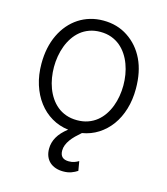

<svg xmlns="http://www.w3.org/2000/svg" viewBox="-114 -641 818 943"><g transform="rotate(15 295.5 -169.5)"><path d="M55.4 -270.2Q55.4 -353.7 85.9 -417.6Q101.2 -449.6 122.7 -474.6Q144.2 -499.6 170.8 -517Q197.4 -534.4 228.9 -543.7Q260.3 -552.9 295.5 -552.9Q366.5 -552.9 420.5 -517Q475.9 -480.5 505.7 -418.3Q535.5 -356.2 535.5 -270.2Q535.5 -214.1 521.1 -166.4Q506.7 -118.6 480.3 -82.4Q453.8 -46.2 417.1 -22.7Q380.3 0.7 335.6 8.2Q320.7 21 307.5 33.9Q294.4 46.9 284.8 60.2Q275.2 73.5 269.7 87.4Q264.2 101.2 264.2 116.1Q264.2 159.1 308.9 159.1Q324.9 159.1 337.2 154.7Q349.4 150.2 358.7 144.5L366.8 192.1Q353.7 201 335.9 207.6Q318.2 214.1 294.7 214.1Q273.8 214.1 256.2 208.1Q238.6 202.1 226 190.7Q213.4 179.3 206.5 162.5Q199.6 145.6 199.6 123.9Q199.6 92.7 215.6 64.5Q231.5 36.2 266 9.6Q219.5 3.9 180.8 -19Q142 -41.9 114.2 -78.7Q86.3 -115.4 70.8 -164.1Q55.4 -212.7 55.4 -270.2ZM119 -270.2Q119 -243.3 123.4 -216.3Q127.8 -189.3 137.1 -164.4Q146.3 -139.6 160.7 -118.1Q175.1 -96.6 194.6 -80.6Q214.1 -64.6 239.3 -55.6Q264.6 -46.5 295.5 -46.5Q326 -46.5 351 -55.4Q376.1 -64.3 395.6 -80.1Q415.1 -95.9 429.5 -117.2Q443.9 -138.5 453.3 -163.4Q462.7 -188.2 467.3 -215.6Q471.9 -242.9 471.9 -270.2Q471.9 -297.2 467.5 -324.2Q463.1 -351.2 453.8 -376.2Q444.6 -401.3 430.2 -422.9Q415.8 -444.6 396.3 -460.8Q376.8 -476.9 351.6 -486.2Q326.3 -495.4 295.5 -495.4Q264.9 -495.4 239.9 -486.3Q214.8 -477.3 195.3 -461.3Q175.8 -445.3 161.4 -423.8Q147 -402.3 137.6 -377.3Q128.2 -352.3 123.6 -324.9Q119 -297.6 119 -270.2Z"/></g></svg>

Font: Inter P Light
Style: Regular
Weight: 300
Designer: Rasmus Andersson
Foundry: rsms
Version: Version 3.018;git-588b23468